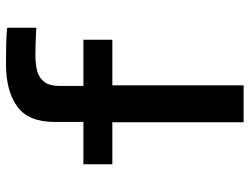

<svg xmlns="http://www.w3.org/2000/svg" viewBox="-116 -716 832 640"><g transform="rotate(-90 300.0 -396.0)"><path d="M212.5 -437.5H72.5V-534H213.5V-630Q213.5 -717 264.8 -754.5Q316 -792 406.5 -792Q497 -792 527.5 -788V-691Q522 -691 508 -692Q465 -694 437.5 -694Q404 -694 381.5 -687.5Q359 -681 346.2 -663.2Q333.5 -645.5 333.5 -613V-534H487.5V-437.5H335.5V0H212.5Z"/></g></svg>

Font: JuliaMono
Style: Bold
Weight: 700
Monospace: yes
Designer: cormullion
Foundry: corm
Version: Version 0.055; ttfautohint (v1.8.4)